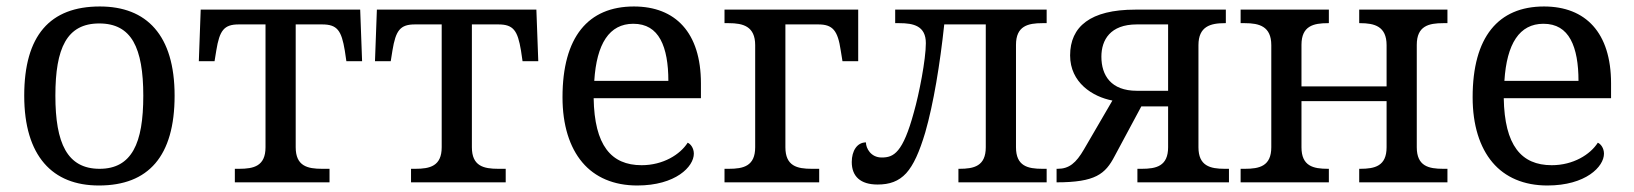

<svg xmlns="http://www.w3.org/2000/svg" viewBox="-20 -566 5071 596"><path d="M522 -269C522 -362.8 500.5 -432.1 460.4 -478C420.4 -523.9 362.3 -545.9 290 -545.9C135.3 -545.9 55.2 -456.1 55.2 -269C55.2 -175.3 77.1 -105.5 117.2 -59.1C157.2 -12.7 214.8 9.8 287.1 9.8C440.9 9.8 522 -81.1 522 -269ZM151.9 -269C151.9 -417 187.5 -493.2 288.1 -493.2C338.4 -493.2 372.6 -474.1 394 -437C415.5 -399.4 424.8 -343.3 424.8 -269C424.8 -194.8 416 -138.2 394.5 -100.1C373 -62 339.4 -42 289.1 -42C188.5 -42 151.9 -121.6 151.9 -269Z M1098.1 -536.1H603L597.2 -376H646L651.4 -409.2C661.6 -471.7 675.3 -490.2 721.2 -490.2H804.2V-108.9C804.2 -50.3 767.6 -42 722.2 -42H709V0H1002.9V-42H980C934.6 -42 897.9 -50.3 897.9 -108.9V-490.2H980C1026.9 -490.2 1040 -471.2 1050.3 -409.2L1055.2 -376H1104Z M1645 -536.1H1149.9L1144 -376H1192.9L1198.2 -409.2C1208.5 -471.7 1222.2 -490.2 1268.1 -490.2H1351.1V-108.9C1351.1 -50.3 1314.5 -42 1269 -42H1255.9V0H1549.8V-42H1526.9C1481.4 -42 1444.8 -50.3 1444.8 -108.9V-490.2H1526.9C1573.7 -490.2 1586.9 -471.2 1597.2 -409.2L1602.1 -376H1650.9Z M1945.8 -492.2C1986.3 -492.2 2013.2 -474.6 2030.3 -443.4C2047.4 -412.1 2054.7 -367.7 2054.7 -314.9H1824.7C1832 -430.7 1871.6 -492.2 1945.8 -492.2ZM1726.1 -264.2C1726.1 -177.7 1748 -108.9 1787.6 -62C1827.1 -15.1 1885.7 9.8 1958 9.8C2077.6 9.8 2133.8 -48.8 2133.8 -88.9C2133.8 -106 2124 -119.1 2114.7 -123C2091.3 -86.4 2038.6 -53.2 1971.7 -53.2C1877 -53.2 1825.2 -114.7 1822.8 -261.2H2155.8V-307.1C2155.8 -464.8 2076.7 -545.9 1947.8 -545.9C1805.7 -545.9 1726.1 -451.2 1726.1 -264.2Z M2644 -536.1H2229V-494.1H2242.2C2286.6 -494.1 2324.2 -484.4 2324.2 -425.8V-108.9C2324.2 -50.3 2287.6 -42 2242.2 -42H2229V0H2522.9V-42H2500C2454.6 -42 2418 -50.3 2418 -108.9V-490.2H2520C2564.9 -490.2 2580.6 -471.7 2589.8 -409.2L2595.2 -376H2644Z M2854 -432.1C2854 -381.3 2833 -273.9 2816.9 -217.8C2799.8 -154.8 2784.2 -119.6 2768.1 -100.1C2752 -80.6 2735.8 -77.1 2716.8 -77.1C2683.1 -77.1 2668 -106 2668 -124C2640.6 -124 2624 -97.7 2624 -63C2624 -18.6 2650.9 6.8 2704.1 6.8C2741.2 6.8 2769.5 -2.9 2793 -28.3C2815.9 -53.7 2834 -94.2 2852.1 -154.8C2877.9 -244.6 2897.9 -366.7 2911.1 -490.2H3040V-108.9C3040 -50.3 3003.4 -42 2958 -42H2955.1V0H3229V-42H3215.8C3170.4 -42 3133.8 -50.3 3133.8 -108.9V-426.8C3133.8 -485.8 3171.4 -494.1 3215.8 -494.1H3229V-536.1H2758.8V-494.1H2772C2815.4 -494.1 2854 -485.8 2854 -432.1Z M3508.8 -490.2H3606V-284.2H3508.8C3428.7 -284.2 3398.9 -332 3398.9 -390.1C3398.9 -441.9 3426.3 -490.2 3508.8 -490.2ZM3259.8 0C3380.4 0 3411.1 -25.9 3439.9 -81.1L3522.9 -235.8H3606V-108.9C3606 -50.3 3569.3 -42 3523.9 -42H3510.7V0H3794.9V-42H3781.7C3736.8 -42 3700.2 -50.8 3700.2 -108.9V-425.8C3700.2 -483.9 3737.3 -494.1 3781.7 -494.1H3785.2V-536.1H3503.9C3364.7 -536.1 3301.8 -483.4 3301.8 -394C3301.8 -309.6 3371.6 -265.6 3433.1 -253.9L3344.7 -102.1C3320.3 -60.1 3298.8 -42 3263.2 -42H3259.8Z M4473.1 -536.1H4199.2V-494.1H4202.1C4246.6 -494.1 4284.2 -484.4 4284.2 -425.8V-297.9H4020V-426.8C4020 -485.8 4057.6 -494.1 4102.1 -494.1H4105V-536.1H3831.1V-494.1H3844.2C3888.7 -494.1 3926.3 -484.4 3926.3 -425.8V-108.9C3926.3 -50.3 3889.6 -42 3844.2 -42H3831.1V0H4105V-42H4102.1C4056.6 -42 4020 -50.3 4020 -108.9V-252H4284.2V-108.9C4284.2 -50.3 4247.6 -42 4202.1 -42H4199.2V0H4473.1V-42H4460C4414.6 -42 4377.9 -50.3 4377.9 -108.9V-426.8C4377.9 -485.8 4415.5 -494.1 4460 -494.1H4473.1Z M4771 -492.2C4811.5 -492.2 4838.4 -474.6 4855.5 -443.4C4872.6 -412.1 4879.9 -367.7 4879.9 -314.9H4649.9C4657.2 -430.7 4696.8 -492.2 4771 -492.2ZM4551.3 -264.2C4551.3 -177.7 4573.2 -108.9 4612.8 -62C4652.3 -15.1 4710.9 9.8 4783.2 9.8C4902.8 9.8 4959 -48.8 4959 -88.9C4959 -106 4949.2 -119.1 4939.9 -123C4916.5 -86.4 4863.8 -53.2 4796.9 -53.2C4702.1 -53.2 4650.4 -114.7 4647.9 -261.2H4981V-307.1C4981 -464.8 4901.9 -545.9 4772.9 -545.9C4630.9 -545.9 4551.3 -451.2 4551.3 -264.2Z"/></svg>

Font: The Erased English
Style: Regular
Weight: 400
Designer: Monotype Design team + ligartures altered by 180 Amsterdam
Foundry: Monotype Imaging Inc.
Version: Version 1.030;Glyphs 3.1.2 (3151)